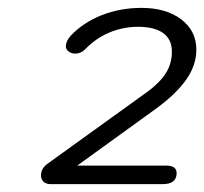

<svg xmlns="http://www.w3.org/2000/svg" viewBox="-20 -867 518 487"><path d="M84 -422Q84 -440 101 -452L355 -635Q386 -658 401 -682Q416 -706 416 -736Q416 -767 394 -783Q372 -799 330 -799Q292 -799 257.5 -784.5Q223 -770 196 -742Q185 -731 171 -731Q161 -731 154 -736.5Q147 -742 147 -750Q147 -762 159 -776Q191 -810 238 -828.5Q285 -847 339 -847Q401 -847 439.5 -818Q478 -789 478 -741Q478 -702 453 -666Q428 -630 378 -593L176 -447H401Q428 -447 428 -428Q428 -400 393 -400H108Q97 -400 90.5 -406Q84 -412 84 -422Z"/></svg>

Font: Kodchasan Light
Style: Italic
Weight: 300
Italic angle: -10°
Version: Version 1.000; ttfautohint (v1.6)